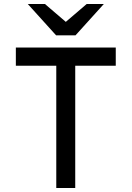

<svg xmlns="http://www.w3.org/2000/svg" viewBox="-20 -937 656 957"><path d="M260.5 0V-609.5H59V-700H557V-609.5H355V0ZM259.5 -761 118.5 -917H204L308 -828L412 -917H497.5L356.5 -761Z"/></svg>

Font: Overpass Mono Medium
Style: Regular
Weight: 500
Monospace: yes
Designer: Delve Withrington, Dave Bailey
Foundry: Delve Fonts LLC
Version: Version 4.000